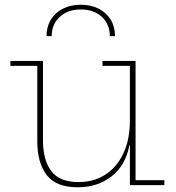

<svg xmlns="http://www.w3.org/2000/svg" viewBox="-20 -784 745 813"><path d="M467 -631H445Q445 -681.5 411 -712.8Q377 -744 322 -744Q267.5 -744 233.2 -712.8Q199 -681.5 199 -631H177Q177 -670.5 195.2 -700.5Q213.5 -730.5 246.2 -747.2Q279 -764 322 -764Q365 -764 397.8 -747.2Q430.5 -730.5 448.8 -700.5Q467 -670.5 467 -631ZM530 -505H414V-526H554V-21H676V0H530ZM162 -526V-189Q162 -106.5 197 -59.8Q232 -13 313 -13Q376.5 -13 425.5 -44.2Q474.5 -75.5 502.2 -134Q530 -192.5 530 -275L539 -169H528Q511.5 -83 452.2 -37Q393 9 309 9Q217.5 9 177.8 -42.8Q138 -94.5 138 -185V-505H24V-526Z"/></svg>

Font: Hepta Slab ExtraLight ExtraLight
Style: Regular
Weight: 250
Version: Version 1.102